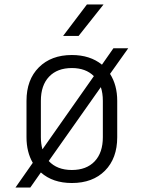

<svg xmlns="http://www.w3.org/2000/svg" viewBox="-20 -805 640 855"><path d="M49 30 126 -80Q98 -128 98 -194V-356Q98 -450 153 -505Q208 -560 300 -560Q381 -560 434 -517L485 -590H551L470 -476Q502 -426 502 -356V-194Q502 -100 447.5 -45Q393 10 300 10Q215 10 162 -37L115 30ZM162 -194Q162 -165 169 -140L398 -466Q362 -502 300 -502Q235 -502 198.5 -463.5Q162 -425 162 -356ZM300 -48Q365 -48 401.5 -86.5Q438 -125 438 -194V-356Q438 -390 429 -417L197 -88Q234 -48 300 -48ZM261 -645 367 -785H441L330 -645Z"/></svg>

Font: Tiny ExtraLight
Style: Regular
Weight: 200
Monospace: yes
Designer: Philipp Nurullin, Konstantin Bulenkov
Foundry: JetBrains
Version: Version 2.251; ttfautohint (v1.8.4.7-5d5b)